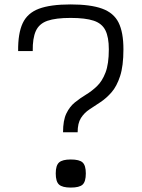

<svg xmlns="http://www.w3.org/2000/svg" viewBox="-20 -834 640 868"><path d="M265 -236Q265 -290 280 -321Q295 -352 318.5 -371Q342 -390 368.5 -406Q395 -422 418.5 -444.5Q442 -467 457 -506Q472 -545 472 -611Q472 -666 456.5 -697Q441 -728 403.5 -740.5Q366 -753 299 -753Q232 -753 194.5 -740Q157 -727 142 -694Q127 -661 128 -603H62Q61 -683 82.5 -729Q104 -775 156 -794.5Q208 -814 299 -814Q389 -814 441.5 -795Q494 -776 516 -732Q538 -688 538 -611Q538 -536 523 -490Q508 -444 484.5 -417Q461 -390 434.5 -372.5Q408 -355 384.5 -339.5Q361 -324 346 -300.5Q331 -277 331 -236ZM300 14Q262 14 247 0.5Q232 -13 232 -50Q232 -86 247 -99.5Q262 -113 300 -113Q339 -113 353.5 -99.5Q368 -86 368 -50Q368 -13 353.5 0.5Q339 14 300 14Z"/></svg>

Font: Victor Mono Light
Style: Regular
Weight: 300
Monospace: yes
Designer: Rune Bjørnerås
Version: Version 1.561;gftools[0.9.30]